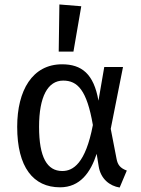

<svg xmlns="http://www.w3.org/2000/svg" viewBox="-20 -827 633 860"><path d="M263 -466C327 -466 369 -424 396 -267C363 -94 307 -61 259 -61C191 -61 155 -122 155 -259C155 -394 194 -466 263 -466ZM258 -539C125 -539 57 -422 57 -259C57 -78 129 12 249 12C339 12 386 -55 413 -138L422 -82C431 -25 472 6 516 13L548 -63C518 -74 507 -89 502 -116L476 -250L531 -527H447L421 -376C400 -497 345 -539 258 -539ZM246 -807 243 -596H309L344 -799Z"/></svg>

Font: Fira Math
Style: Regular
Weight: 400
Designer: Xiangdong Zeng
Foundry: Xiangdong Zeng
Version: Version 0.3.4